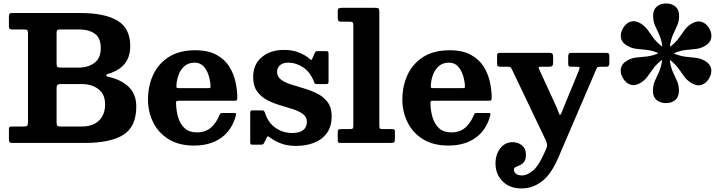

<svg xmlns="http://www.w3.org/2000/svg" viewBox="-20 -825 4182 1108"><path d="M466.5 0H53.5Q39 0 35.2 -5Q31.5 -10 31.5 -24.5V-79Q31.5 -89.5 35.5 -92.2Q39.5 -95 49.5 -95H119.5Q133 -95 137.2 -99.8Q141.5 -104.5 141.5 -118V-632.5Q141.5 -646 137.5 -650.5Q133.5 -655 120 -655H52.5Q39 -655 35.2 -658.2Q31.5 -661.5 31.5 -674.5V-729Q31.5 -741.5 35.5 -745.8Q39.5 -750 51.5 -750H441.5Q584.5 -750 658 -705.8Q731.5 -661.5 731.5 -560Q731.5 -496.5 699.5 -457Q667.5 -417.5 606 -399.5Q593 -396 593.2 -390.2Q593.5 -384.5 607 -381.5Q682.5 -364 724.5 -322Q766.5 -280 766.5 -210Q766.5 -94 691.8 -47Q617 0 466.5 0ZM333 -435H436.5Q487.5 -435 524.5 -461.8Q561.5 -488.5 561.5 -547.5Q561.5 -607 526.5 -631Q491.5 -655 436.5 -655H328Q316 -655 311.2 -651.5Q306.5 -648 306.5 -636V-460Q306.5 -443 311.2 -439Q316 -435 333 -435ZM451.5 -95Q516 -95 551.2 -129.2Q586.5 -163.5 586.5 -222.5Q586.5 -282 547.5 -311Q508.5 -340 451.5 -340H329Q316 -340 311.2 -334.5Q306.5 -329 306.5 -315.5V-118.5Q306.5 -104.5 310.8 -99.8Q315 -95 329 -95Z M834 -250Q834 -330 864.5 -394.5Q895 -459 955.5 -497Q1016 -535 1106.5 -535Q1182 -535 1229.8 -508.5Q1277.5 -482 1303.5 -440Q1329.5 -398 1339.5 -350.2Q1349.5 -302.5 1349.5 -260.5Q1349.5 -249.5 1346.2 -246.5Q1343 -243.5 1332 -243.5H1010Q1000.5 -243.5 998 -240.8Q995.5 -238 996 -229Q997 -183.5 1009 -145.2Q1021 -107 1047 -84Q1073 -61 1116.5 -61Q1164.5 -61 1196 -87.5Q1227.5 -114 1246.5 -161Q1249 -166.5 1251.5 -169.8Q1254 -173 1262.5 -173H1330Q1339 -173 1341.2 -170.5Q1343.5 -168 1342 -161.5Q1320 -75.5 1257.2 -30.2Q1194.5 15 1099.5 15Q1011.5 15 952.5 -22Q893.5 -59 863.8 -119.5Q834 -180 834 -250ZM1011.5 -316.5H1181Q1191 -316.5 1193 -318Q1195 -319.5 1195 -327.5Q1194 -357.5 1184.2 -389Q1174.5 -420.5 1154.8 -442Q1135 -463.5 1103.5 -463.5Q1068.5 -463.5 1045.8 -444.5Q1023 -425.5 1011.5 -395.5Q1000 -365.5 998 -332Q997.5 -323 999 -319.8Q1000.5 -316.5 1011.5 -316.5Z M1791 -355.5Q1770 -409.5 1729 -436.5Q1688 -463.5 1644.5 -463.5Q1612.5 -463.5 1595.8 -448.5Q1579 -433.5 1579 -411Q1579 -382.5 1601.8 -365.5Q1624.5 -348.5 1660.5 -337.2Q1696.5 -326 1736.8 -314Q1777 -302 1812.8 -283.8Q1848.5 -265.5 1871.2 -234.8Q1894 -204 1894 -154.5Q1894 -95 1866.5 -57Q1839 -19 1792.2 -1Q1745.5 17 1687 17Q1637 17 1599.2 2Q1561.5 -13 1537 -32.5Q1530.5 -38 1526.2 -37.8Q1522 -37.5 1518.5 -29.5L1505 -2Q1502 4 1498.2 7Q1494.5 10 1485 10H1437Q1428.5 10 1426.2 6.8Q1424 3.5 1424 -5V-172Q1424 -181 1426.2 -184.5Q1428.5 -188 1437 -188H1490Q1500.5 -188 1503.2 -185Q1506 -182 1509 -174.5Q1527.5 -116.5 1570 -87Q1612.5 -57.5 1667 -57.5Q1708.5 -57.5 1729.8 -74.5Q1751 -91.5 1751 -120.5Q1751 -150 1728.5 -166.8Q1706 -183.5 1670.8 -194.8Q1635.5 -206 1596 -217.8Q1556.5 -229.5 1521.2 -248Q1486 -266.5 1463.5 -297.8Q1441 -329 1441 -380Q1441 -454.5 1491.2 -495.8Q1541.5 -537 1618.5 -537Q1669.5 -537 1706.8 -521.2Q1744 -505.5 1765.5 -486.5Q1773 -480 1776 -479.2Q1779 -478.5 1783.5 -489.5L1796 -519Q1799 -525.5 1802.5 -527.8Q1806 -530 1816.5 -530H1863.5Q1876 -530 1876 -516.5V-354Q1876 -346 1873.8 -343Q1871.5 -340 1863 -340H1810Q1798.5 -340 1796 -343.8Q1793.5 -347.5 1791 -355.5Z M1995 -700H1951.5Q1935 -700 1932 -706Q1929 -712 1929 -727V-756.5Q1929 -773.5 1934.8 -776.8Q1940.5 -780 1957 -780H2142Q2159 -780 2164 -776.5Q2169 -773 2169 -755.5V-104Q2169 -88.5 2171.5 -84.2Q2174 -80 2189.5 -80H2244Q2252.5 -80 2255.8 -77.2Q2259 -74.5 2259 -65V-23.5Q2259 -7 2254 -3.5Q2249 0 2232.5 0H1949Q1937.5 0 1933.2 -2.8Q1929 -5.5 1929 -17.5V-60.5Q1929 -71.5 1932.5 -75.8Q1936 -80 1947 -80H1996Q2012 -80 2015.5 -83.5Q2019 -87 2019 -103.5V-678.5Q2019 -693.5 2014.2 -696.8Q2009.5 -700 1995 -700Z M2302 -250Q2302 -330 2332.5 -394.5Q2363 -459 2423.5 -497Q2484 -535 2574.5 -535Q2650 -535 2697.8 -508.5Q2745.5 -482 2771.5 -440Q2797.5 -398 2807.5 -350.2Q2817.5 -302.5 2817.5 -260.5Q2817.5 -249.5 2814.2 -246.5Q2811 -243.5 2800 -243.5H2478Q2468.5 -243.5 2466 -240.8Q2463.5 -238 2464 -229Q2465 -183.5 2477 -145.2Q2489 -107 2515 -84Q2541 -61 2584.5 -61Q2632.5 -61 2664 -87.5Q2695.5 -114 2714.5 -161Q2717 -166.5 2719.5 -169.8Q2722 -173 2730.5 -173H2798Q2807 -173 2809.2 -170.5Q2811.5 -168 2810 -161.5Q2788 -75.5 2725.2 -30.2Q2662.5 15 2567.5 15Q2479.5 15 2420.5 -22Q2361.5 -59 2331.8 -119.5Q2302 -180 2302 -250ZM2479.5 -316.5H2649Q2659 -316.5 2661 -318Q2663 -319.5 2663 -327.5Q2662 -357.5 2652.2 -389Q2642.5 -420.5 2622.8 -442Q2603 -463.5 2571.5 -463.5Q2536.5 -463.5 2513.8 -444.5Q2491 -425.5 2479.5 -395.5Q2468 -365.5 2466 -332Q2465.5 -323 2467 -319.8Q2468.5 -316.5 2479.5 -316.5Z M2839.5 118.5Q2839.5 67 2866.8 31.2Q2894 -4.5 2938 -4.5Q2969.5 -4.5 2992.2 14Q3015 32.5 3015 67Q3015 95.5 3004.5 109Q2994 122.5 2980.2 128.2Q2966.5 134 2956 138.8Q2945.5 143.5 2945.5 154Q2945.5 167.5 2957.5 177.5Q2969.5 187.5 2992.5 187.5Q3021.5 187.5 3054.5 160.5Q3087.5 133.5 3119 62.5L3131 36Q3138 21 3137 10.2Q3136 -0.5 3129.5 -15.5L2937 -419Q2931 -432 2926.5 -436Q2922 -440 2907 -440H2868.5Q2857.5 -440 2853 -443.2Q2848.5 -446.5 2848.5 -457V-507.5Q2848.5 -520 2864.5 -520H3151Q3163 -520 3167.5 -515.2Q3172 -510.5 3172 -497.5V-465Q3172 -450 3167.2 -445Q3162.5 -440 3148 -440H3109Q3093 -440 3089.5 -437.8Q3086 -435.5 3091.5 -425L3189.5 -211.5Q3198.5 -192 3203 -177.2Q3207.5 -162.5 3211.5 -162.5Q3216 -162.5 3220.5 -174Q3225 -185.5 3232 -203L3322.5 -423Q3326.5 -434 3323.5 -437Q3320.5 -440 3304.5 -440H3275.5Q3264.5 -440 3261.8 -444Q3259 -448 3259 -458V-497.5Q3259 -510.5 3263 -515.2Q3267 -520 3279.5 -520H3478.5Q3496.5 -520 3496.5 -505.5V-462.5Q3496.5 -451.5 3493.2 -445.8Q3490 -440 3478.5 -440H3445.5Q3428 -440 3424.8 -432.8Q3421.5 -425.5 3416 -414L3201 87Q3159 183.5 3105.5 223Q3052 262.5 2990 262.5Q2921 262.5 2880.2 221.2Q2839.5 180 2839.5 118.5Z M3574.5 -374.5Q3558 -403 3563 -430.2Q3568 -457.5 3598.5 -475Q3623.5 -489.5 3649.8 -492.8Q3676 -496 3704.8 -498.2Q3733.5 -500.5 3766 -512Q3777.5 -516 3777.5 -517.8Q3777.5 -519.5 3766 -524Q3733.5 -535.5 3705 -537.8Q3676.5 -540 3650.2 -543.5Q3624 -547 3599 -561.5Q3568.5 -579 3563.5 -606.2Q3558.5 -633.5 3575 -662Q3591.5 -690.5 3617.5 -699.5Q3643.5 -708.5 3674 -691.5Q3699.5 -676.5 3715.2 -655.8Q3731 -635 3747 -611.5Q3763 -588 3789 -566Q3796.5 -559 3799.8 -557.2Q3803 -555.5 3800.5 -570.5Q3794 -605 3781.8 -630.2Q3769.5 -655.5 3759.2 -679.5Q3749 -703.5 3749 -734Q3749 -769 3770 -787Q3791 -805 3824 -805Q3857 -805 3878 -787Q3899 -769 3899 -734Q3899 -703.5 3888.8 -679.5Q3878.5 -655.5 3866.2 -630Q3854 -604.5 3847.5 -570Q3845 -554.5 3848.5 -556.8Q3852 -559 3860 -565.5Q3886 -588 3901.8 -611.2Q3917.5 -634.5 3933 -655Q3948.5 -675.5 3974 -690Q4004 -707.5 4030.2 -698.5Q4056.5 -689.5 4073 -661Q4089.5 -632.5 4084.2 -605Q4079 -577.5 4049 -560.5Q4024 -546 3998.2 -542.8Q3972.5 -539.5 3944.2 -537.2Q3916 -535 3883 -523.5Q3872 -519.5 3870 -517.8Q3868 -516 3880.5 -511.5Q3914 -499.5 3942.5 -497Q3971 -494.5 3997 -491.2Q4023 -488 4048.5 -473.5Q4078.5 -456 4083.8 -429Q4089 -402 4072.5 -373.5Q4056 -345 4029.8 -335.8Q4003.5 -326.5 3973.5 -344Q3947.5 -358.5 3931.5 -379.5Q3915.5 -400.5 3899.5 -424Q3883.5 -447.5 3857 -470.5Q3849.5 -476.5 3847 -477.8Q3844.5 -479 3847 -465.5Q3853 -430.5 3865.2 -405Q3877.5 -379.5 3887.8 -355.5Q3898 -331.5 3898 -301Q3898 -266 3877 -248Q3856 -230 3823 -230Q3790 -230 3769 -248Q3748 -266 3748 -301Q3748 -331.5 3758.2 -355.8Q3768.5 -380 3781 -405.8Q3793.5 -431.5 3799.5 -467Q3802 -480.5 3799 -478.5Q3796 -476.5 3789 -471Q3762.5 -448 3746.5 -424.8Q3730.5 -401.5 3714.8 -380.8Q3699 -360 3673.5 -345Q3643 -327.5 3617 -336.8Q3591 -346 3574.5 -374.5Z"/></svg>

Font: Besley*
Style: Bold
Weight: 700
Designer: Owen Earl
Foundry: indestructible type*
Version: Version 2.000; ttfautohint (v1.8.3)